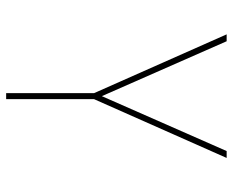

<svg xmlns="http://www.w3.org/2000/svg" viewBox="-88 -688 775 640"><g transform="rotate(90 300.0 -367.5)"><path d="M290 0V-293L94 -735H117L300 -319L483 -735H506L310 -293V0Z"/></g></svg>

Font: Iosevka SS04 Thin Extended
Style: Regular
Weight: 100
Width: 7
Monospace: yes
Designer: Belleve Invis
Foundry: Belleve Invis
Version: Version 19.0.0; ttfautohint (v1.8.4)